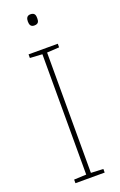

<svg xmlns="http://www.w3.org/2000/svg" viewBox="-172 -954 627 1000"><g transform="rotate(-20 141.5 -453.5)"><path d="M141 -907C121 -907 116 -892 116 -876C116 -859 121 -845 141 -845C165 -845 168 -859 168 -876C168 -892 165 -907 141 -907ZM223 0V-20L155 -23V-690L223 -694V-714H61V-694L129 -690V-23L61 -20V0Z"/></g></svg>

Font: Noto Sans Lao UI Thin
Style: Regular
Weight: 100
Designer: Monotype Design Team
Foundry: Monotype Imaging Inc.
Version: Version 2.000